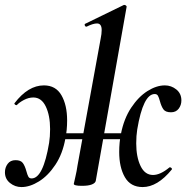

<svg xmlns="http://www.w3.org/2000/svg" viewBox="-29 -745 755 778"><path d="M270 0Q271 -6 276.5 -29Q282 -52 285 -74L379 -589Q383 -608 383 -623Q383 -650 364 -650Q348 -650 322 -637H321Q316 -637 314.5 -642.5Q313 -648 317 -649L473 -725H475Q479 -725 482 -722Q485 -719 484 -717L359 -12Q357 -3 343 2.5Q329 8 303 8Q270 8 270 0ZM-9 -47Q-9 -66 2 -81Q13 -96 34 -96Q55 -96 63.5 -84.5Q72 -73 78 -51Q82 -36 86 -29Q90 -22 99 -22Q146 -22 170 -166Q174 -191 174 -222Q174 -277 156.5 -313.5Q139 -350 106 -350Q87 -350 68 -340Q49 -330 39 -319H37Q34 -319 31 -322Q28 -325 30 -327Q85 -399 149 -399Q197 -399 220 -359Q243 -319 243 -257Q243 -218 236 -184Q225 -122 195.5 -77.5Q166 -33 129 -10Q92 13 58 13Q32 13 11.5 -3.5Q-9 -20 -9 -47ZM196 -205H509L505 -181H193ZM454 -129Q454 -168 461 -202Q473 -264 502.5 -308.5Q532 -353 568.5 -376Q605 -399 639 -399Q665 -399 685.5 -382.5Q706 -366 706 -338Q706 -319 695 -304.5Q684 -290 664 -290Q642 -290 633.5 -301.5Q625 -313 619 -335Q615 -350 611 -357Q607 -364 598 -364Q551 -364 527 -220Q523 -195 523 -164Q523 -109 540.5 -72.5Q558 -36 591 -36Q621 -36 658 -67H660Q663 -67 666 -64Q669 -61 667 -58Q609 13 549 13Q500 13 477 -27Q454 -67 454 -129Z"/></svg>

Font: Cormorant Infant
Style: Bold Italic
Weight: 700
Italic angle: -10°
Designer: Christian Thalmann (Catharsis Fonts)
Foundry: Catharsis Fonts
Version: Version 4.000